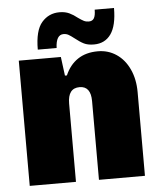

<svg xmlns="http://www.w3.org/2000/svg" viewBox="-51 -738 649 782"><g transform="rotate(-5 273.5 -347.0)"><path d="M39 -512H211L221 -435H229Q247 -477 280.5 -499.5Q314 -522 363 -522Q405 -522 438.5 -499.5Q472 -477 491 -436Q510 -395 510 -342V0H322V-322Q322 -383 276 -383Q228 -383 228 -320V0H39ZM273 -583Q259 -594 250 -599Q241 -604 230 -604Q199 -604 197 -550H120Q120 -628 148.5 -661Q177 -694 221 -694Q244 -694 261 -686Q278 -678 294 -665Q308 -655 317 -650.5Q326 -646 337 -646Q352 -646 358.5 -657Q365 -668 365 -692H444Q444 -620 419.5 -585.5Q395 -551 350 -551Q325 -551 309 -559Q293 -567 273 -583Z"/></g></svg>

Font: Decalotype Black
Style: Regular
Weight: 900
Designer: Alfredo Marco Pradil
Foundry: Alfredo Marco Pradil
Version: Version 1.0